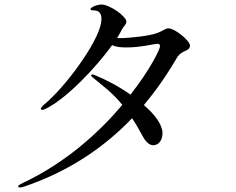

<svg xmlns="http://www.w3.org/2000/svg" viewBox="-20 -808 1040 846"><path d="M723 -683C707 -683 700 -672 671 -662C640 -650 551 -640 509 -640C506 -640 501 -640 496 -641C505 -655 513 -669 518 -680C524 -691 537 -701 537 -712C537 -736 464 -788 427 -788C411 -788 379 -778 379 -767C379 -762 386 -763 395 -762C414 -762 427 -751 427 -725C427 -719 426 -712 425 -705C409 -617 268 -424 173 -346C164 -338 160 -332 160 -329C160 -325 163 -324 167 -324C171 -324 177 -326 182 -329C271 -372 402 -509 474 -609C493 -600 517 -599 539 -599C600 -599 661 -615 672 -615C681 -615 685 -613 685 -604C685 -591 642 -502 555 -391C506 -426 449 -456 398 -477C392 -479 390 -480 387 -480C384 -480 382 -478 382 -476C382 -474 383 -471 388 -467C433 -430 475 -400 519 -346C419 -227 272 -92 81 -2C69 4 60 9 60 13C60 16 63 18 68 18C73 18 80 16 87 14C260 -45 421 -140 562 -287C577 -265 592 -239 608 -209C619 -188 636 -168 655 -168C678 -168 696 -189 696 -221C696 -258 663 -303 614 -345C665 -406 713 -474 758 -551C781 -592 817 -578 817 -608C817 -628 751 -683 723 -683Z"/></svg>

Font: Shippori Mincho OTF Medium
Style: Regular
Weight: 500
Designer: FONTDASU
Foundry: FONTDASU / Google Inc. / but / Adobe
Version: Version 3.300;hotconv 1.0.109;makeotfexe 2.5.65596